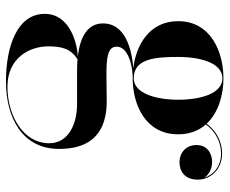

<svg xmlns="http://www.w3.org/2000/svg" viewBox="-83 -427 770 644"><g transform="rotate(90 302.0 -105.0)"><path d="M58.5 -66C58.5 -15 101 11 169.5 19C121 21.5 26.5 47.5 26.5 130C26.5 222 135 260 253 260C375 260 479.5 205 479.5 82C479.5 -53.5 393 -78 318 -78C289.5 -78 265.5 -77 230.5 -77C176 -77 136.5 -80.5 136.5 -111C136.5 -148 193.5 -163 234 -165C237 -165 240 -165 242.5 -165C330 -165 430.5 -207 430.5 -317.5C430.5 -357 417.5 -387.5 397.5 -410.5C425 -448.5 464 -461.5 494.5 -461.5C539 -461.5 567 -435 576 -405C565.5 -422.5 543.5 -431.5 523.5 -431.5C495.5 -431.5 466.5 -416 466.5 -379C466.5 -342 494.5 -322 523.5 -322C552 -322 582.5 -337 582.5 -383.5C582.5 -424 550.5 -465 494 -465C464 -465 423.5 -452 395 -413C358 -453 297.5 -469.5 242.5 -469.5C155.5 -469.5 51 -428 51 -317.5C51 -221 131 -176.5 209 -167C128 -161 58.5 -132 58.5 -66ZM171 -317.5C171 -395.5 192.5 -466 242.5 -466C293 -466 314.5 -395.5 314.5 -317.5C314.5 -242.5 293 -168.5 242.5 -168.5C176 -168.5 171 -242.5 171 -317.5ZM135.5 118C135.5 74 143 42.5 179 20C191 21 204.5 21.5 218 21.5H329.5C394.5 21.5 460.5 49.5 460.5 115C460.5 202 368 255 270.5 255C176 255 135.5 183 135.5 118Z"/></g></svg>

Font: Bodoni* 48pt Medium
Style: Regular
Weight: 500
Version: Version 2.3